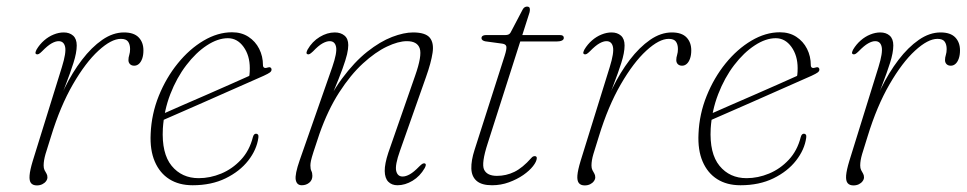

<svg xmlns="http://www.w3.org/2000/svg" viewBox="-20 -555 2935 583"><path d="M90.5 -390.5Q87 -392 87.8 -395.8Q88.5 -399.5 91 -404.5Q100.5 -420.5 114 -432.2Q127.5 -444 143 -450.2Q158.5 -456.5 173.5 -456.5Q191 -456.5 202 -446.8Q213 -437 213 -417Q213 -395 203 -363.8Q193 -332.5 180 -299Q167 -265.5 156.5 -236Q146 -206.5 144.5 -188L137.5 -187Q152.5 -238.5 176 -286.8Q199.5 -335 228.8 -373.2Q258 -411.5 290.5 -434Q323 -456.5 356.5 -456.5Q386.5 -456.5 401 -441.5Q415.5 -426.5 415.5 -402Q415.5 -387.5 411.8 -377Q408 -366.5 401.8 -361Q395.5 -355.5 387.5 -355.5Q379.5 -355.5 374.8 -360.2Q370 -365 370 -372.5Q370 -380.5 372.5 -388.2Q375 -396 375 -406Q375 -420 369 -428.5Q363 -437 347 -437Q318 -437 279 -401.2Q240 -365.5 201.5 -299Q163 -232.5 135 -141Q124 -107 118.2 -87.2Q112.5 -67.5 112.5 -52.5Q112.5 -44 115.2 -38.5Q118 -33 121 -28.2Q124 -23.5 124 -16.5Q124 -10.5 119.8 -4.8Q115.5 1 108.2 4.5Q101 8 92 8Q80 8 74.2 1Q68.5 -6 69.8 -22.2Q71 -38.5 79.5 -66.5L168 -351.5Q181.5 -395 177.8 -412.5Q174 -430 158 -430Q148.5 -430 136.5 -423.2Q124.5 -416.5 107.5 -399Q102 -393.5 98 -391.2Q94 -389 90.5 -390.5Z M462 -203.5Q462 -203.5 482 -212.5Q502 -221.5 534.2 -235.5Q566.5 -249.5 604 -265.8Q641.5 -282 677.2 -298Q713 -314 740 -326L734 -314Q736.5 -321 737.5 -328.2Q738.5 -335.5 738.5 -348Q738.5 -386.5 719.5 -412.8Q700.5 -439 672 -439Q641.5 -439 608.2 -417.2Q575 -395.5 545.8 -357.2Q516.5 -319 497.2 -269.2Q478 -219.5 474.5 -164.5Q470.5 -89 501.2 -51.5Q532 -14 583.5 -14Q618 -14 651.8 -28Q685.5 -42 711.5 -69.8Q737.5 -97.5 748 -139Q749.5 -144.5 752 -146.8Q754.5 -149 757.5 -149Q761.5 -149 763.5 -146Q765.5 -143 764.5 -136.5Q759.5 -100.5 733.8 -67.5Q708 -34.5 665 -13.5Q622 7.5 565 7.5Q523.5 7.5 494.2 -11Q465 -29.5 450 -64.5Q435 -99.5 437.5 -149Q440 -209 462.2 -264Q484.5 -319 519.8 -362.5Q555 -406 598 -431.5Q641 -457 684.5 -457Q713.5 -457 734.5 -443.2Q755.5 -429.5 767 -406.8Q778.5 -384 778.5 -357Q778.5 -352 781.8 -349.8Q785 -347.5 791 -349.5Q798 -352 801.2 -350Q804.5 -348 804.5 -343.5Q804.5 -339 799.8 -335.2Q795 -331.5 781 -325Q763.5 -317 733.5 -304Q703.5 -291 668.2 -275.2Q633 -259.5 597.2 -243.8Q561.5 -228 531.5 -215Q501.5 -202 483.5 -194Q465.5 -186 465.5 -186Z M913.5 -390.5Q910 -392 910.8 -395.8Q911.5 -399.5 914 -404.5Q928 -429 950.8 -442.8Q973.5 -456.5 996.5 -456.5Q1014.5 -456.5 1026 -447Q1037.5 -437.5 1037.5 -418Q1037.5 -406.5 1033.8 -390.2Q1030 -374 1020 -346.2Q1010 -318.5 991.2 -273.5Q972.5 -228.5 942 -158.5L950 -190.5Q980.5 -265 1018.2 -316Q1056 -367 1095.2 -398Q1134.5 -429 1170.5 -442.8Q1206.5 -456.5 1234 -456.5Q1271.5 -456.5 1284.8 -440.8Q1298 -425 1293.5 -394.8Q1289 -364.5 1273.5 -321L1194.5 -97Q1179 -53.5 1183 -36.2Q1187 -19 1202.5 -19Q1212.5 -19 1224.5 -25.8Q1236.5 -32.5 1253 -49.5Q1259 -55.5 1263 -57.8Q1267 -60 1270.5 -58.5Q1273.5 -57 1272.8 -53Q1272 -49 1269.5 -44.5Q1255.5 -20 1232.8 -6.2Q1210 7.5 1187 7.5Q1169.5 7.5 1159 -3.2Q1148.5 -14 1148.2 -35.8Q1148 -57.5 1159 -91L1240.5 -325Q1262 -386 1254.5 -408Q1247 -430 1215.5 -430Q1189.5 -430 1154.8 -413.5Q1120 -397 1082.2 -362.5Q1044.5 -328 1010 -274.5Q975.5 -221 950 -148.5Q938 -113 932 -94.2Q926 -75.5 924.2 -66.8Q922.5 -58 922.5 -52.5Q922.5 -41.5 925.5 -35.8Q928.5 -30 928.5 -21Q928.5 -8 919 -0.2Q909.5 7.5 896.5 7.5Q881 7.5 878 -9Q875 -25.5 890 -68.5L989 -351.5Q1004 -395 1000.5 -412.5Q997 -430 981 -430Q971.5 -430 959.2 -423.2Q947 -416.5 930.5 -399Q924.5 -393.5 920.8 -391.2Q917 -389 913.5 -390.5Z M1505 -422.5 1453.5 -429.5Q1448.5 -430.5 1445.2 -433Q1442 -435.5 1442 -439Q1442 -443.5 1445.5 -446Q1449 -448.5 1455 -448.5H1514Q1520.5 -448.5 1524.5 -450.5Q1528.5 -452.5 1530.5 -456.5L1567 -526Q1570 -531.5 1573.5 -533.2Q1577 -535 1580.5 -535Q1584.5 -535 1586.8 -533Q1589 -531 1589 -525.5Q1589 -522 1587.8 -517Q1586.5 -512 1584 -505L1461 -120Q1441 -58.5 1450 -39.8Q1459 -21 1489 -21Q1517 -21 1542 -33.2Q1567 -45.5 1593 -75Q1596.5 -79 1599 -80Q1601.5 -81 1603.5 -81Q1607 -81 1608.5 -79.2Q1610 -77.5 1610 -75Q1609.5 -64.5 1598.5 -50.5Q1587.5 -36.5 1568.8 -23.5Q1550 -10.5 1525.5 -1.5Q1501 7.5 1474 7.5Q1442.5 7.5 1427.2 -5.8Q1412 -19 1411.2 -43.2Q1410.5 -67.5 1421 -100L1512.5 -386Q1519 -406.5 1517.5 -413.8Q1516 -421 1505 -422.5ZM1525.5 -429 1532 -448.5H1680.5Q1692 -448.5 1692 -440Q1692 -434.5 1686 -431.8Q1680 -429 1669 -429Z M1754 -390.5Q1750.5 -392 1751.2 -395.8Q1752 -399.5 1754.5 -404.5Q1764 -420.5 1777.5 -432.2Q1791 -444 1806.5 -450.2Q1822 -456.5 1837 -456.5Q1854.5 -456.5 1865.5 -446.8Q1876.5 -437 1876.5 -417Q1876.5 -395 1866.5 -363.8Q1856.5 -332.5 1843.5 -299Q1830.5 -265.5 1820 -236Q1809.5 -206.5 1808 -188L1801 -187Q1816 -238.5 1839.5 -286.8Q1863 -335 1892.2 -373.2Q1921.5 -411.5 1954 -434Q1986.5 -456.5 2020 -456.5Q2050 -456.5 2064.5 -441.5Q2079 -426.5 2079 -402Q2079 -387.5 2075.2 -377Q2071.5 -366.5 2065.2 -361Q2059 -355.5 2051 -355.5Q2043 -355.5 2038.2 -360.2Q2033.5 -365 2033.5 -372.5Q2033.5 -380.5 2036 -388.2Q2038.5 -396 2038.5 -406Q2038.5 -420 2032.5 -428.5Q2026.5 -437 2010.5 -437Q1981.5 -437 1942.5 -401.2Q1903.5 -365.5 1865 -299Q1826.5 -232.5 1798.5 -141Q1787.5 -107 1781.8 -87.2Q1776 -67.5 1776 -52.5Q1776 -44 1778.8 -38.5Q1781.5 -33 1784.5 -28.2Q1787.5 -23.5 1787.5 -16.5Q1787.5 -10.5 1783.2 -4.8Q1779 1 1771.8 4.5Q1764.5 8 1755.5 8Q1743.5 8 1737.8 1Q1732 -6 1733.2 -22.2Q1734.5 -38.5 1743 -66.5L1831.5 -351.5Q1845 -395 1841.2 -412.5Q1837.5 -430 1821.5 -430Q1812 -430 1800 -423.2Q1788 -416.5 1771 -399Q1765.5 -393.5 1761.5 -391.2Q1757.5 -389 1754 -390.5Z M2125.5 -203.5Q2125.5 -203.5 2145.5 -212.5Q2165.5 -221.5 2197.8 -235.5Q2230 -249.5 2267.5 -265.8Q2305 -282 2340.8 -298Q2376.5 -314 2403.5 -326L2397.5 -314Q2400 -321 2401 -328.2Q2402 -335.5 2402 -348Q2402 -386.5 2383 -412.8Q2364 -439 2335.5 -439Q2305 -439 2271.8 -417.2Q2238.5 -395.5 2209.2 -357.2Q2180 -319 2160.8 -269.2Q2141.5 -219.5 2138 -164.5Q2134 -89 2164.8 -51.5Q2195.5 -14 2247 -14Q2281.5 -14 2315.2 -28Q2349 -42 2375 -69.8Q2401 -97.5 2411.5 -139Q2413 -144.5 2415.5 -146.8Q2418 -149 2421 -149Q2425 -149 2427 -146Q2429 -143 2428 -136.5Q2423 -100.5 2397.2 -67.5Q2371.5 -34.5 2328.5 -13.5Q2285.5 7.5 2228.5 7.5Q2187 7.5 2157.8 -11Q2128.5 -29.5 2113.5 -64.5Q2098.5 -99.5 2101 -149Q2103.5 -209 2125.8 -264Q2148 -319 2183.2 -362.5Q2218.5 -406 2261.5 -431.5Q2304.5 -457 2348 -457Q2377 -457 2398 -443.2Q2419 -429.5 2430.5 -406.8Q2442 -384 2442 -357Q2442 -352 2445.2 -349.8Q2448.5 -347.5 2454.5 -349.5Q2461.5 -352 2464.8 -350Q2468 -348 2468 -343.5Q2468 -339 2463.2 -335.2Q2458.5 -331.5 2444.5 -325Q2427 -317 2397 -304Q2367 -291 2331.8 -275.2Q2296.5 -259.5 2260.8 -243.8Q2225 -228 2195 -215Q2165 -202 2147 -194Q2129 -186 2129 -186Z M2570 -390.5Q2566.5 -392 2567.2 -395.8Q2568 -399.5 2570.5 -404.5Q2580 -420.5 2593.5 -432.2Q2607 -444 2622.5 -450.2Q2638 -456.5 2653 -456.5Q2670.5 -456.5 2681.5 -446.8Q2692.5 -437 2692.5 -417Q2692.5 -395 2682.5 -363.8Q2672.5 -332.5 2659.5 -299Q2646.5 -265.5 2636 -236Q2625.5 -206.5 2624 -188L2617 -187Q2632 -238.5 2655.5 -286.8Q2679 -335 2708.2 -373.2Q2737.5 -411.5 2770 -434Q2802.5 -456.5 2836 -456.5Q2866 -456.5 2880.5 -441.5Q2895 -426.5 2895 -402Q2895 -387.5 2891.2 -377Q2887.5 -366.5 2881.2 -361Q2875 -355.5 2867 -355.5Q2859 -355.5 2854.2 -360.2Q2849.5 -365 2849.5 -372.5Q2849.5 -380.5 2852 -388.2Q2854.5 -396 2854.5 -406Q2854.5 -420 2848.5 -428.5Q2842.5 -437 2826.5 -437Q2797.5 -437 2758.5 -401.2Q2719.5 -365.5 2681 -299Q2642.5 -232.5 2614.5 -141Q2603.5 -107 2597.8 -87.2Q2592 -67.5 2592 -52.5Q2592 -44 2594.8 -38.5Q2597.5 -33 2600.5 -28.2Q2603.5 -23.5 2603.5 -16.5Q2603.5 -10.5 2599.2 -4.8Q2595 1 2587.8 4.5Q2580.5 8 2571.5 8Q2559.5 8 2553.8 1Q2548 -6 2549.2 -22.2Q2550.5 -38.5 2559 -66.5L2647.5 -351.5Q2661 -395 2657.2 -412.5Q2653.5 -430 2637.5 -430Q2628 -430 2616 -423.2Q2604 -416.5 2587 -399Q2581.5 -393.5 2577.5 -391.2Q2573.5 -389 2570 -390.5Z"/></svg>

Font: Fraunces Thin
Style: Italic
Weight: 250
Italic angle: -16°
Version: Version 1.000;[b76b70a41]